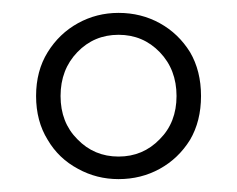

<svg xmlns="http://www.w3.org/2000/svg" viewBox="-20 -706 368 298"><path d="M164 -463Q126 -463 100 -490Q74 -516 74 -557Q74 -598 100 -625Q126 -652 164 -652Q202 -652 228 -625Q254 -598 254 -557Q254 -516 228 -490Q202 -463 164 -463ZM164 -428Q199 -428 228 -444Q257 -460 275 -489Q292 -518 292 -557Q292 -596 275 -625Q257 -654 228 -670Q199 -686 164 -686Q130 -686 101 -670Q72 -654 54 -625Q36 -596 36 -557Q36 -518 54 -489Q71 -460 101 -444Q130 -428 164 -428Z"/></svg>

Font: Source Serif 4 48pt
Style: Regular
Weight: 400
Designer: Frank Grie√ühammer
Foundry: Adobe Systems Incorporated
Version: Version 4.004;hotconv 1.0.116;makeotfexe 2.5.65601